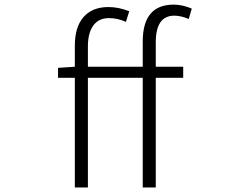

<svg xmlns="http://www.w3.org/2000/svg" viewBox="-20 -828 1040 848"><path d="M827.1 -790 813.5 -744.1Q779.3 -758.8 750 -758.8Q668 -758.8 668 -641.6V-533.2H789.1V-484.4H668V0H610.4V-484.4H368.2V0H310.5V-484.4H236.3V-528.3L310.5 -533.2V-626Q310.5 -709 349.1 -752.9Q387.7 -796.9 459 -796.9Q503.9 -796.9 550.8 -778.3L536.1 -731.4Q500 -748 460.9 -748Q416 -748 392.1 -715.3Q368.2 -682.6 368.2 -622.1V-533.2H610.4V-644.5Q610.4 -807.6 747.1 -807.6Q785.2 -807.6 827.1 -790Z"/></svg>

Font: GenEi Gothic M Light
Style: Regular
Weight: 300
Designer: o_tamon (Modified); [Source Han Sans]
Ryoko NISHIZUKA  (kana & ideographs); Paul D. Hunt (Latin, Greek & Cyrillic); Wenl
Version: Version 1.1a;Original Version 1.004